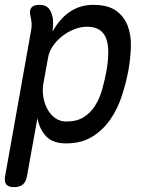

<svg xmlns="http://www.w3.org/2000/svg" viewBox="-37 -580 657 790"><path d="M179 -450Q193 -475 210 -495Q227 -515 247.5 -529.5Q268 -544 292.5 -552Q317 -560 346 -560Q407 -560 440.5 -536Q474 -512 488.5 -473.5Q503 -435 501.5 -388Q500 -341 492 -294Q482 -240 464.5 -186Q447 -132 417 -88.5Q387 -45 342.5 -17.5Q298 10 235 10Q180 10 152.5 -19.5Q125 -49 117 -94L74 145Q70 168 57 179Q44 190 21 190Q-2 190 -11 179Q-20 168 -16 145L91 -455Q94 -470 93 -485Q92 -500 88 -515Q83 -538 92.5 -549Q102 -560 125 -560Q148 -560 160 -549Q172 -538 178 -515Q182 -501 181.5 -482.5Q181 -464 179 -450ZM321 -470Q294 -470 267 -459Q240 -448 218 -430.5Q196 -413 180.5 -390.5Q165 -368 161 -344L141 -234Q137 -210 141 -183Q145 -156 157 -133Q169 -110 189 -95Q209 -80 236 -80Q279 -80 307.5 -98Q336 -116 354.5 -145.5Q373 -175 383.5 -212.5Q394 -250 401 -288Q408 -327 408.5 -360.5Q409 -394 401 -418.5Q393 -443 373.5 -456.5Q354 -470 321 -470Z"/></svg>

Font: Maple Mono
Style: Italic
Weight: 400
Italic angle: -10°
Monospace: yes
Designer: subframe7536
Version: Version 7.300